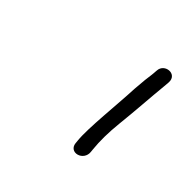

<svg xmlns="http://www.w3.org/2000/svg" viewBox="-65 -685 326 328"><g transform="rotate(30 98.0 -520.5)"><path d="M138.7 -434 139.7 -440C142.6 -458.2 148.3 -478.3 156.7 -500.2C168.8 -531.3 181.3 -568.2 191.1 -594L194.7 -604C201.1 -623.8 172.5 -628.8 166.8 -611L163.2 -601C160.1 -594.3 155.6 -582.3 149.5 -565C137.6 -527 114 -467 109.7 -440L108.7 -434C107.3 -425.2 112.9 -419 121.4 -419C129.8 -419 137.3 -425.2 138.7 -434Z"/></g></svg>

Font: MewTooHand
Style: CondIta
Weight: 400
Designer: Mew Too, Robert Jablonski
Version: Version 0.77